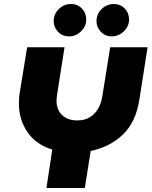

<svg xmlns="http://www.w3.org/2000/svg" viewBox="-20 -935 754 955"><path d="M211 0 240 -191Q159 -216 116.5 -278Q74 -340 74 -421Q74 -437 75.5 -453.5Q77 -470 80 -485L115 -700H301L265 -471Q264 -462 262.5 -452.5Q261 -443 261 -435Q261 -389 289 -362.5Q317 -336 364 -336Q399 -336 424.5 -350.5Q450 -365 466.5 -392Q483 -419 489 -456L528 -700H714L673 -438Q656 -329 592.5 -267Q529 -205 431 -184L402 0ZM536 -754Q504 -754 482 -776.5Q460 -799 460 -830Q460 -865 485.5 -890Q511 -915 546 -915Q579 -915 600.5 -892.5Q622 -870 622 -838Q622 -804 596 -779Q570 -754 536 -754ZM323 -754Q291 -754 269 -776.5Q247 -799 247 -830Q247 -865 272.5 -890Q298 -915 333 -915Q366 -915 387.5 -892.5Q409 -870 409 -838Q409 -804 383 -779Q357 -754 323 -754Z"/></svg>

Font: MuseoModerno Thin ExtraBold
Style: Italic
Weight: 800
Italic angle: -9°
Version: Version 1.003